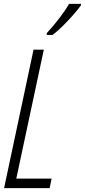

<svg xmlns="http://www.w3.org/2000/svg" viewBox="-20 -970 438 990"><path d="M1 0 153 -714H206L64 -49H246L236 0ZM221 -799Q256 -837 287 -877.5Q318 -918 336 -950H398L397 -942Q383 -922 356.5 -892Q330 -862 301.5 -834Q273 -806 251 -790H221Z"/></svg>

Font: Noto Sans ExtraCondensed Light
Style: Italic
Weight: 300
Width: 2
Italic angle: -12°
Designer: Monotype Design Team
Foundry: Monotype Imaging Inc.
Version: Version 2.013; ttfautohint (v1.8.4.7-5d5b)